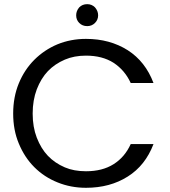

<svg xmlns="http://www.w3.org/2000/svg" viewBox="-20 -892 812 918"><path d="M43 -349.1Q43 -427.7 69.8 -493.2Q96.7 -558.6 144 -606Q191.9 -653.8 254.9 -680.2Q318.4 -706.1 391.1 -706.1Q504.9 -706.1 590.8 -651.9Q675.3 -597.7 713.9 -495.1H605Q577.1 -556.2 522.9 -591.8Q469.2 -626 391.1 -626Q334.5 -626 290 -606.9Q242.2 -586.4 209 -551.8Q176.3 -517.6 155.8 -464.8Q136.2 -412.6 136.2 -349.1Q136.2 -284.7 155.8 -233.9Q176.3 -181.2 209 -147Q242.2 -112.3 290 -91.8Q333.5 -73.2 391.1 -73.2Q469.7 -73.2 522.9 -106.9Q576.7 -140.6 605 -203.1H713.9Q674.8 -100.6 590.8 -47.9Q505.9 5.9 391.1 5.9Q318.4 5.9 254.9 -20Q191.4 -45.4 144 -92.8Q97.2 -139.6 69.8 -206.1Q43 -270 43 -349.1ZM344.2 -818.8Q344.2 -839.8 358.9 -856.9Q374 -872.1 397 -872.1Q418.9 -872.1 434.1 -856.9Q449.2 -839.4 449.2 -818.8Q449.2 -797.4 434.1 -782.2Q418.9 -767.1 397 -767.1Q374 -767.1 358.9 -782.2Q344.2 -796.9 344.2 -818.8Z"/></svg>

Font: PoppinsZ
Style: Regular
Weight: 400
Designer: Ninad Kale (Devanagari), Jonny Pinhorn (Latin)
Foundry: Indian Type Foundry
Version: Version 3.002;FEAKit 1.0